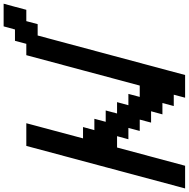

<svg xmlns="http://www.w3.org/2000/svg" viewBox="-45 -904 1040 1058"><g transform="rotate(90 475.0 -375.0)"><path d="M-33.7 125H91.3L108.4 62.5H170.9L187.5 0H250Q277.8 -104 333.7 -312.3Q389.6 -520.5 417.5 -625H480L463.4 -562.5H525.9L508.8 -500H571.3L554.7 -437.5H617.2L600.6 -375H663.1L646 -312.5H708.5L625 0H750Q789.1 -146 867.2 -437.5Q945.3 -729 984.4 -875H859.4Q842.3 -812.5 809.1 -687.5Q775.9 -562.5 758.8 -500H696.3L713.4 -562.5H650.9L667.5 -625H605L621.6 -687.5H559.1L576.2 -750H513.7L530.3 -812.5H467.8L484.4 -875H359.4L141.6 -62.5H79.1L62.5 0H0Q-5.4 21 -16.6 62.5Q-27.8 104 -33.7 125Z"/></g></svg>

Font: Faithful 32x
Style: Oblique
Weight: 400
Foundry: Faithful Resource Pack
Version: Version 1.0; January 27, 2023